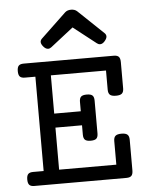

<svg xmlns="http://www.w3.org/2000/svg" viewBox="-56 -859 712 906"><g transform="rotate(-5 300.0 -406.5)"><path d="M537.1 -178.2V-33.2Q537.1 -15.1 530 -7.6Q522.9 0 506.3 0H69.8Q53.2 0 46.1 -7.6Q39.1 -15.1 39.1 -33.2Q39.1 -51.3 46.1 -58.8Q53.2 -66.4 69.8 -66.4H119.6V-513.2H69.8Q53.2 -513.2 46.1 -520.8Q39.1 -528.3 39.1 -546.4Q39.1 -564.5 46.1 -572Q53.2 -579.6 69.8 -579.6H496.6Q513.2 -579.6 520.3 -572Q527.3 -564.5 527.3 -546.4V-422.4Q527.3 -405.3 519 -397.9Q510.7 -390.6 490.7 -390.6Q470.7 -390.6 462.4 -397.9Q454.1 -405.3 454.1 -422.4V-513.2H192.9V-332H318.8V-376.5Q318.8 -393.6 326.4 -400.9Q334 -408.2 353.5 -408.2Q373 -408.2 380.6 -400.9Q388.2 -393.6 388.2 -376.5V-221.2Q388.2 -204.1 380.6 -196.8Q373 -189.5 353.5 -189.5Q334 -189.5 326.4 -196.8Q318.8 -204.1 318.8 -221.2V-265.6H192.9V-66.4H463.9V-178.2Q463.9 -195.3 472.2 -202.6Q480.5 -210 500.5 -210Q520.5 -210 528.8 -202.6Q537.1 -195.3 537.1 -178.2ZM342.8 -803.7 462.4 -689.9Q470.2 -682.6 470.2 -673.8Q470.2 -663.6 459 -650.9Q448.7 -639.2 437.5 -639.2Q429.7 -639.2 422.4 -645L314.5 -729.5L206.5 -645Q199.2 -639.2 191.4 -639.2Q180.2 -639.2 169.9 -650.9Q158.7 -663.6 158.7 -673.8Q158.7 -682.6 166.5 -689.9L286.1 -803.7Q296.9 -813.5 314.5 -813.5Q332 -813.5 342.8 -803.7Z"/></g></svg>

Font: Courier Prime
Style: Regular
Weight: 400
Designer: Alan Dague-Greene, Quote-Unquote Apps
Foundry: Quote-Unquote Apps
Version: Version 3.018